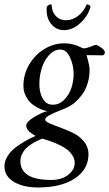

<svg xmlns="http://www.w3.org/2000/svg" viewBox="-67 -622 495 870"><path d="M271.5 115.2Q271.5 97.7 261 81.8Q250.5 65.9 236.6 55.2Q222.7 44.4 200 33.9Q177.2 23.4 161.9 18.1Q146.5 12.7 124 5.9Q109.9 11.7 98.4 17.6Q86.9 23.4 72.5 33Q58.1 42.5 48.6 52.7Q39.1 63 32.2 77.4Q25.4 91.8 25.4 107.4Q25.4 193.4 165 193.4Q212.4 193.4 241.9 170.4Q271.5 147.5 271.5 115.2ZM207 -397.5Q177.7 -397.5 155 -372.1Q132.3 -346.7 121.8 -311.8Q111.3 -276.9 111.3 -241.2Q111.3 -202.1 127 -174.8Q142.6 -147.5 171.9 -147.5Q201.7 -147.5 224.1 -170.2Q246.6 -192.9 256.6 -223.9Q266.6 -254.9 266.6 -287.1Q266.6 -327.1 250 -362.3Q233.4 -397.5 207 -397.5ZM325.2 -372.1Q325.2 -371.1 328.9 -358.9Q332.5 -346.7 335.7 -331.5Q338.9 -316.4 338.9 -304.7Q338.9 -275.4 331.3 -249Q323.7 -222.7 313.5 -205.8Q303.2 -189 289.3 -174.3Q275.4 -159.7 266.8 -153.1Q258.3 -146.5 250 -141.6Q237.8 -134.3 207.5 -122.6Q177.2 -110.8 157.5 -100.3Q137.7 -89.8 137.7 -80.1Q137.7 -71.8 158 -63Q178.2 -54.2 207 -43.7Q235.8 -33.2 264.6 -19.3Q293.5 -5.4 313.7 19.5Q334 44.4 334 76.2Q334 145.5 272.2 186.5Q210.4 227.5 105.5 227.5Q38.1 227.5 -4.4 201.9Q-46.9 176.3 -46.9 131.8Q-46.9 112.3 -37.4 94Q-27.8 75.7 -14.4 62Q-1 48.3 19.5 34.7Q40 21 56.4 12.2Q72.8 3.4 93.8 -5.9L76.2 -17.6Q51.8 -33.7 51.8 -52.7Q51.8 -69.3 86.4 -90.8Q121.1 -112.3 149.4 -119.1Q136.7 -119.1 118.9 -126.5Q101.1 -133.8 82.8 -147Q64.5 -160.2 51.8 -183.1Q39.1 -206.1 39.1 -233.4Q39.1 -286.6 66.4 -331.5Q93.8 -376.5 136 -401.1Q178.2 -425.8 223.6 -425.8Q241.2 -425.8 256.8 -422.4Q272.5 -418.9 282 -415.3Q291.5 -411.6 306.6 -404.3Q312.5 -401.4 324.7 -404.5Q336.9 -407.7 350.3 -413.1Q363.8 -418.5 368.2 -418.9Q379.4 -415.5 393.8 -404.5Q408.2 -393.6 408.2 -384.8Q408.2 -379.4 405 -375.2Q401.9 -371.1 396.5 -371.1Q394.5 -371.1 363.5 -371.8Q332.5 -372.6 325.2 -372.1ZM342.8 -592.8Q342.8 -586.9 340.8 -583Q326.7 -543 293 -514.2Q259.3 -485.4 223.6 -485.4Q187 -485.4 164.6 -513.7Q142.1 -542 144.5 -584Q144.5 -585 145 -588.1Q145.5 -591.3 145.5 -591.8Q148.4 -596.2 155.5 -600.1Q162.6 -604 167 -600.6Q167.5 -569.3 185.5 -549.8Q203.6 -530.3 232.4 -530.3Q260.7 -530.3 286.4 -549.6Q312 -568.8 325.2 -600.6Q328.1 -603.5 334.7 -600.3Q341.3 -597.2 342.8 -592.8Z"/></svg>

Font: Crimson
Style: Italic
Weight: 400
Italic angle: -11°
Version: Version 0.8